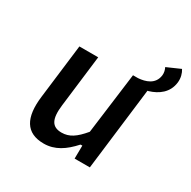

<svg xmlns="http://www.w3.org/2000/svg" viewBox="-147 -776 921 928"><g transform="rotate(30 313.5 -311.5)"><path d="M544 -560C537 -507 489 -493 449 -490H421L377 -150L376 -148C335 -99 303 -77 260 -77C206 -77 187 -111 197 -193L232 -481H127L90 -178C75 -55 112 12 212 12C274 12 322 -21 368 -72L370 -73H379L378 0H463L519 -460L524 -461C574 -476 619 -508 626 -568C629 -594 622 -618 611 -635L536 -602C542 -590 546 -576 544 -560Z"/></g></svg>

Font: Falling Sky
Style: LightObl
Weight: 400
Designer: Paul D. Hunt
Foundry: Adobe Systems Incorporated
Version: Version 1.02